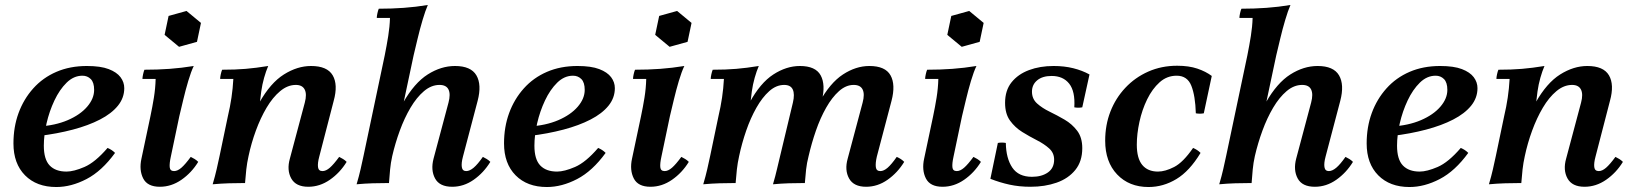

<svg xmlns="http://www.w3.org/2000/svg" viewBox="-20 -735 6558 771"><path d="M247 -46Q276 -46 319 -64.5Q362 -83 412 -141Q421 -137 428 -132.5Q435 -128 442 -121Q389 -48 327.5 -16Q266 16 206 16Q127 16 80.5 -31Q34 -78 34 -159Q34 -225 54.5 -281Q75 -337 113.5 -380Q152 -423 206.5 -446.5Q261 -470 329 -470Q384 -470 416.5 -457.5Q449 -445 464 -425Q479 -405 479 -381Q479 -342 453.5 -310.5Q428 -279 381.5 -255Q335 -231 272.5 -214.5Q210 -198 136 -189L135 -227Q202 -231 252 -252.5Q302 -274 330 -306.5Q358 -339 358 -374Q358 -404 344.5 -417.5Q331 -431 311 -431Q276 -431 247.5 -403Q219 -375 198.5 -331.5Q178 -288 167 -240Q156 -192 156 -150Q156 -95 179.5 -70.5Q203 -46 247 -46Z M622 15Q572 15 555 -18.5Q538 -52 548 -98L584 -268Q592 -306 598 -343Q604 -380 605 -418H552Q552 -425 554.5 -436.5Q557 -448 560 -455Q613 -455 661 -458.5Q709 -462 758 -470Q747 -447 736 -410Q725 -373 716 -335Q707 -297 700 -268L666 -106Q660 -79 661.5 -63.5Q663 -48 679 -48Q693 -48 708.5 -61.5Q724 -75 746 -105Q754 -101 761.5 -96.5Q769 -92 776 -85Q749 -41 708.5 -13Q668 15 622 15ZM729 -691 787 -643 771 -567 699 -547 641 -595 657 -671Z M834 5Q844 -29 850 -55.5Q856 -82 862 -110L895 -268Q904 -306 909.5 -343Q915 -380 917 -418H864Q864 -425 866.5 -436.5Q869 -448 872 -455Q925 -455 966.5 -458.5Q1008 -462 1057 -470Q1048 -449 1040.5 -422.5Q1033 -396 1029 -367.5Q1025 -339 1022 -310L978 -108Q972 -81 969 -54.5Q966 -28 964 0Q931 0 899.5 1Q868 2 834 5ZM1218 15Q1168 15 1149.5 -18.5Q1131 -52 1144 -98L1204 -323Q1213 -357 1203.5 -375.5Q1194 -394 1168 -394Q1135 -394 1105 -369Q1075 -344 1050.5 -302.5Q1026 -261 1007.5 -210.5Q989 -160 978 -108H948Q977 -244 1021.5 -323Q1066 -402 1120 -436Q1174 -470 1229 -470Q1294 -470 1316 -432.5Q1338 -395 1320 -330L1262 -106Q1255 -80 1257 -64Q1259 -48 1275 -48Q1289 -48 1304.5 -61.5Q1320 -75 1342 -105Q1350 -101 1357.5 -96.5Q1365 -92 1372 -85Q1345 -41 1304.5 -13Q1264 15 1218 15Z M1412 5Q1422 -29 1428 -55.5Q1434 -82 1440 -110L1525 -513Q1533 -553 1539 -590.5Q1545 -628 1546 -663H1493Q1493 -670 1495.5 -681.5Q1498 -693 1501 -700Q1553 -700 1601.5 -703.5Q1650 -707 1698 -715Q1688 -692 1677 -655Q1666 -618 1657 -580Q1648 -542 1641 -513L1555 -108Q1549 -81 1546.5 -54.5Q1544 -28 1542 0Q1508 0 1476.5 1Q1445 2 1412 5ZM1796 15Q1745 15 1727 -18.5Q1709 -52 1721 -98L1781 -323Q1790 -357 1781 -375.5Q1772 -394 1745 -394Q1712 -394 1682.5 -369Q1653 -344 1628.5 -302.5Q1604 -261 1585.5 -210.5Q1567 -160 1555 -108H1525Q1554 -244 1599 -323Q1644 -402 1697.5 -436Q1751 -470 1807 -470Q1871 -470 1893 -432.5Q1915 -395 1898 -330L1839 -106Q1832 -80 1834.5 -64Q1837 -48 1852 -48Q1866 -48 1882 -61.5Q1898 -75 1919 -105Q1927 -101 1934.5 -96.5Q1942 -92 1949 -85Q1922 -41 1882 -13Q1842 15 1796 15Z M2217 -46Q2246 -46 2289 -64.5Q2332 -83 2382 -141Q2391 -137 2398 -132.5Q2405 -128 2412 -121Q2359 -48 2297.5 -16Q2236 16 2176 16Q2097 16 2050.5 -31Q2004 -78 2004 -159Q2004 -225 2024.5 -281Q2045 -337 2083.5 -380Q2122 -423 2176.5 -446.5Q2231 -470 2299 -470Q2354 -470 2386.5 -457.5Q2419 -445 2434 -425Q2449 -405 2449 -381Q2449 -342 2423.5 -310.5Q2398 -279 2351.5 -255Q2305 -231 2242.5 -214.5Q2180 -198 2106 -189L2105 -227Q2172 -231 2222 -252.5Q2272 -274 2300 -306.5Q2328 -339 2328 -374Q2328 -404 2314.5 -417.5Q2301 -431 2281 -431Q2246 -431 2217.5 -403Q2189 -375 2168.5 -331.5Q2148 -288 2137 -240Q2126 -192 2126 -150Q2126 -95 2149.5 -70.5Q2173 -46 2217 -46Z M2592 15Q2542 15 2525 -18.5Q2508 -52 2518 -98L2554 -268Q2562 -306 2568 -343Q2574 -380 2575 -418H2522Q2522 -425 2524.5 -436.5Q2527 -448 2530 -455Q2583 -455 2631 -458.5Q2679 -462 2728 -470Q2717 -447 2706 -410Q2695 -373 2686 -335Q2677 -297 2670 -268L2636 -106Q2630 -79 2631.5 -63.5Q2633 -48 2649 -48Q2663 -48 2678.5 -61.5Q2694 -75 2716 -105Q2724 -101 2731.5 -96.5Q2739 -92 2746 -85Q2719 -41 2678.5 -13Q2638 15 2592 15ZM2699 -691 2757 -643 2741 -567 2669 -547 2611 -595 2627 -671Z M3458 15Q3408 15 3389.5 -18.5Q3371 -52 3384 -98L3444 -323Q3453 -357 3444 -375.5Q3435 -394 3408 -394Q3377 -394 3349 -369Q3321 -344 3297.5 -302.5Q3274 -261 3256.5 -210.5Q3239 -160 3227 -108H3197Q3226 -244 3269.5 -323Q3313 -402 3365 -436Q3417 -470 3471 -470Q3535 -470 3556 -432.5Q3577 -395 3560 -330L3501 -106Q3495 -80 3497 -64Q3499 -48 3515 -48Q3529 -48 3544.5 -61.5Q3560 -75 3581 -105Q3590 -101 3597 -96.5Q3604 -92 3611 -85Q3584 -41 3544 -13Q3504 15 3458 15ZM2804 5Q2814 -29 2820 -55.5Q2826 -82 2832 -110L2865 -268Q2874 -306 2879.5 -343Q2885 -380 2887 -418H2834Q2834 -425 2836.5 -436.5Q2839 -448 2842 -455Q2895 -455 2936.5 -458.5Q2978 -462 3027 -470Q3018 -449 3010.5 -422.5Q3003 -396 2999 -367.5Q2995 -339 2992 -310L2948 -108Q2942 -81 2939 -54.5Q2936 -28 2934 0Q2901 0 2869.5 1Q2838 2 2804 5ZM3084 5Q3094 -29 3100 -55.5Q3106 -82 3113 -110L3164 -323Q3172 -357 3163.5 -375.5Q3155 -394 3129 -394Q3097 -394 3069 -369Q3041 -344 3017.5 -302.5Q2994 -261 2976.5 -210.5Q2959 -160 2948 -108H2918Q2947 -244 2990 -323Q3033 -402 3085.5 -436Q3138 -470 3192 -470Q3255 -470 3275.5 -432.5Q3296 -395 3280 -330L3227 -108Q3220 -81 3217 -54.5Q3214 -28 3212 0Q3178 0 3147.5 1Q3117 2 3084 5Z M3765 15Q3715 15 3698 -18.5Q3681 -52 3691 -98L3727 -268Q3735 -306 3741 -343Q3747 -380 3748 -418H3695Q3695 -425 3697.5 -436.5Q3700 -448 3703 -455Q3756 -455 3804 -458.5Q3852 -462 3901 -470Q3890 -447 3879 -410Q3868 -373 3859 -335Q3850 -297 3843 -268L3809 -106Q3803 -79 3804.5 -63.5Q3806 -48 3822 -48Q3836 -48 3851.5 -61.5Q3867 -75 3889 -105Q3897 -101 3904.5 -96.5Q3912 -92 3919 -85Q3892 -41 3851.5 -13Q3811 15 3765 15ZM3872 -691 3930 -643 3914 -567 3842 -547 3784 -595 3800 -671Z M4118 15Q4073 15 4034 6.5Q3995 -2 3957 -17L3987 -161Q4003 -164 4019 -161Q4020 -99 4045 -62Q4070 -25 4124 -25Q4163 -25 4188 -42.5Q4213 -60 4213 -94Q4213 -121 4193 -139Q4173 -157 4143.5 -172Q4114 -187 4085 -205Q4056 -223 4036 -250.5Q4016 -278 4016 -322Q4016 -372 4042 -404.5Q4068 -437 4112 -453.5Q4156 -470 4211 -470Q4254 -470 4290 -461Q4326 -452 4355 -436L4326 -304Q4310 -301 4294 -304Q4298 -368 4273.5 -399Q4249 -430 4203 -430Q4166 -430 4145 -412.5Q4124 -395 4124 -367Q4124 -338 4144.5 -319.5Q4165 -301 4195 -286.5Q4225 -272 4255 -254.5Q4285 -237 4305.5 -210Q4326 -183 4326 -140Q4326 -87 4298 -52.5Q4270 -18 4223 -1.5Q4176 15 4118 15Z M4592 16Q4514 16 4466 -34.5Q4418 -85 4418 -170Q4418 -233 4439 -287Q4460 -341 4499 -382.5Q4538 -424 4591 -447.5Q4644 -471 4707 -471Q4754 -471 4788 -459.5Q4822 -448 4846 -430L4814 -280Q4798 -277 4782 -280Q4780 -350 4764 -390.5Q4748 -431 4705 -431Q4666 -431 4636.5 -404.5Q4607 -378 4586.5 -336Q4566 -294 4555.5 -245.5Q4545 -197 4545 -154Q4545 -99 4567 -72.5Q4589 -46 4630 -46Q4659 -46 4695 -64.5Q4731 -83 4771 -141Q4780 -137 4787 -132.5Q4794 -128 4801 -121Q4757 -48 4704 -16Q4651 16 4592 16Z M4876 5Q4886 -29 4892 -55.5Q4898 -82 4904 -110L4989 -513Q4997 -553 5003 -590.5Q5009 -628 5010 -663H4957Q4957 -670 4959.5 -681.5Q4962 -693 4965 -700Q5017 -700 5065.5 -703.5Q5114 -707 5162 -715Q5152 -692 5141 -655Q5130 -618 5121 -580Q5112 -542 5105 -513L5019 -108Q5013 -81 5010.5 -54.5Q5008 -28 5006 0Q4972 0 4940.5 1Q4909 2 4876 5ZM5260 15Q5209 15 5191 -18.5Q5173 -52 5185 -98L5245 -323Q5254 -357 5245 -375.5Q5236 -394 5209 -394Q5176 -394 5146.5 -369Q5117 -344 5092.5 -302.5Q5068 -261 5049.5 -210.5Q5031 -160 5019 -108H4989Q5018 -244 5063 -323Q5108 -402 5161.5 -436Q5215 -470 5271 -470Q5335 -470 5357 -432.5Q5379 -395 5362 -330L5303 -106Q5296 -80 5298.5 -64Q5301 -48 5316 -48Q5330 -48 5346 -61.5Q5362 -75 5383 -105Q5391 -101 5398.5 -96.5Q5406 -92 5413 -85Q5386 -41 5346 -13Q5306 15 5260 15Z M5681 -46Q5710 -46 5753 -64.5Q5796 -83 5846 -141Q5855 -137 5862 -132.5Q5869 -128 5876 -121Q5823 -48 5761.5 -16Q5700 16 5640 16Q5561 16 5514.5 -31Q5468 -78 5468 -159Q5468 -225 5488.5 -281Q5509 -337 5547.5 -380Q5586 -423 5640.5 -446.5Q5695 -470 5763 -470Q5818 -470 5850.5 -457.5Q5883 -445 5898 -425Q5913 -405 5913 -381Q5913 -342 5887.5 -310.5Q5862 -279 5815.5 -255Q5769 -231 5706.5 -214.5Q5644 -198 5570 -189L5569 -227Q5636 -231 5686 -252.5Q5736 -274 5764 -306.5Q5792 -339 5792 -374Q5792 -404 5778.5 -417.5Q5765 -431 5745 -431Q5710 -431 5681.5 -403Q5653 -375 5632.5 -331.5Q5612 -288 5601 -240Q5590 -192 5590 -150Q5590 -95 5613.5 -70.5Q5637 -46 5681 -46Z M5959 5Q5969 -29 5975 -55.5Q5981 -82 5987 -110L6020 -268Q6029 -306 6034.5 -343Q6040 -380 6042 -418H5989Q5989 -425 5991.5 -436.5Q5994 -448 5997 -455Q6050 -455 6091.5 -458.5Q6133 -462 6182 -470Q6173 -449 6165.5 -422.5Q6158 -396 6154 -367.5Q6150 -339 6147 -310L6103 -108Q6097 -81 6094 -54.5Q6091 -28 6089 0Q6056 0 6024.5 1Q5993 2 5959 5ZM6343 15Q6293 15 6274.5 -18.5Q6256 -52 6269 -98L6329 -323Q6338 -357 6328.5 -375.5Q6319 -394 6293 -394Q6260 -394 6230 -369Q6200 -344 6175.5 -302.5Q6151 -261 6132.5 -210.5Q6114 -160 6103 -108H6073Q6102 -244 6146.5 -323Q6191 -402 6245 -436Q6299 -470 6354 -470Q6419 -470 6441 -432.5Q6463 -395 6445 -330L6387 -106Q6380 -80 6382 -64Q6384 -48 6400 -48Q6414 -48 6429.5 -61.5Q6445 -75 6467 -105Q6475 -101 6482.5 -96.5Q6490 -92 6497 -85Q6470 -41 6429.5 -13Q6389 15 6343 15Z"/></svg>

Font: Poltawski Nowy SemiBold
Style: Italic
Weight: 600
Italic angle: -12°
Version: Version 1.001;gftools[0.9.25]